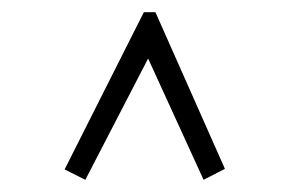

<svg xmlns="http://www.w3.org/2000/svg" viewBox="-20 -643 478 315"><path d="M120 -348 86 -365 216 -623H235L349 -366L314 -348L223 -547Z"/></svg>

Font: Inconsolata SemiCondensed Light
Style: Regular
Weight: 300
Width: 4
Monospace: yes
Designer: Raph Levien, Cyreal, Brenton Simpson
Foundry: Raph Levien, Cyreal, Google
Version: Version 3.100; ttfautohint (v1.8.4.7-5d5b)